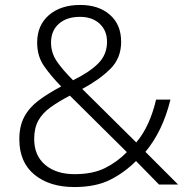

<svg xmlns="http://www.w3.org/2000/svg" viewBox="-20 -745 757 775"><path d="M304 -725Q378 -725 423.5 -685.5Q469 -646 469 -576Q469 -510 425 -466.5Q381 -423 312 -386L530 -170Q558 -203 578 -247Q598 -291 610 -343H668Q637 -216 567 -132L699 0H622L529 -95Q482 -48 424 -19Q366 10 280 10Q180 10 119 -40Q58 -90 58 -183Q58 -236 78 -273.5Q98 -311 136 -339.5Q174 -368 227 -396Q184 -440 157 -479.5Q130 -519 130 -573Q130 -643 177.5 -684Q225 -725 304 -725ZM303 -677Q249 -677 217.5 -649Q186 -621 186 -573Q186 -532 209 -498Q232 -464 275 -421Q342 -454 377 -489.5Q412 -525 412 -576Q412 -622 382 -649.5Q352 -677 303 -677ZM262 -359Q216 -335 183.5 -311.5Q151 -288 134.5 -258Q118 -228 118 -184Q118 -117 162.5 -79.5Q207 -42 281 -42Q354 -42 403.5 -66.5Q453 -91 492 -131Z"/></svg>

Font: Noto Sans Lao Light
Style: Regular
Weight: 300
Designer: Monotype Design Team
Foundry: Monotype Imaging Inc.
Version: Version 2.003; ttfautohint (v1.8.4.7-5d5b)